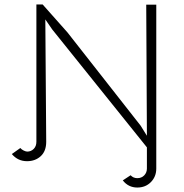

<svg xmlns="http://www.w3.org/2000/svg" viewBox="-20 -705 824 860"><path d="M680 -684V50Q680 86 656 110.5Q632 135 595 135Q555 135 530 103L565 80Q577 93 595 93Q614 93 626 80.5Q638 68 638 50V-45L214 -573L183 -618L187 -70Q187 -28 162.5 -5.5Q138 17 101 17Q60 17 33 -15L71 -42Q77 -35 86.5 -30.5Q96 -26 102 -26Q119 -26 131 -38Q143 -50 143 -70V-685H171L282 -560L610 -142L638 -97L635 -684Z"/></svg>

Font: Bellota Light
Style: Regular
Weight: 300
Designer: Kemie Guaida
Foundry: Kemie Guaida
Version: Version 4.001